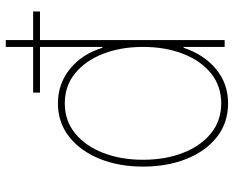

<svg xmlns="http://www.w3.org/2000/svg" viewBox="-90 -676 779 638"><g transform="rotate(-90 299.0 -357.5)"><path d="M274.1 11.4Q209.5 11.4 162.3 -25.7Q115.1 -62.9 89.5 -126.8Q63.9 -190.7 63.9 -271.3Q63.9 -351.6 89.8 -415.5Q115.8 -479.4 163 -516.7Q210.2 -554 274.1 -554Q339.1 -554 388.3 -514.2Q437.5 -474.4 458.8 -406.2H461.6V-727.3H484.4V0H461.6V-136.4H458.8Q436.4 -68.9 388.1 -28.8Q339.8 11.4 274.1 11.4ZM274.1 -11.4Q332 -11.4 374.1 -45.6Q416.2 -79.9 438.9 -138.7Q461.6 -197.4 461.6 -271.3Q461.6 -345.2 438.7 -403.9Q415.8 -462.7 373.8 -497Q331.7 -531.2 274.1 -531.2Q216.6 -531.2 174.5 -497Q132.5 -462.7 109.6 -403.9Q86.6 -345.2 86.6 -271.3Q86.6 -197.4 109.4 -138.7Q132.1 -79.9 174.2 -45.6Q216.3 -11.4 274.1 -11.4ZM309.7 -613.6V-636.4H579.5V-613.6Z"/></g></svg>

Font: Inter Thin BETA
Style: Regular
Weight: 100
Designer: Rasmus Andersson
Foundry: rsms
Version: Version 3.011;git-f93a4a705